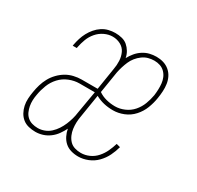

<svg xmlns="http://www.w3.org/2000/svg" viewBox="-121 -669 842 819"><g transform="rotate(30 300.0 -260.0)"><path d="M142 8Q125 8 108.5 4Q92 0 79.5 -10Q67 -20 59 -34.5Q51 -49 47.5 -65.5Q44 -82 45 -99.5Q46 -117 49 -134Q52 -153 57.5 -171.5Q63 -190 72.5 -207.5Q82 -225 96.5 -240Q111 -255 128 -265Q145 -275 164.5 -279.5Q184 -284 202 -284H281L298 -391Q302 -412 301 -433Q300 -454 291.5 -472Q283 -490 265 -499.5Q247 -509 226 -509Q206 -509 186 -499.5Q166 -490 151.5 -473Q137 -456 129.5 -436Q122 -416 118 -396L117 -390H97L98 -396Q101 -412 106 -428Q111 -444 119 -459Q127 -474 138.5 -487.5Q150 -501 164.5 -510.5Q179 -520 195.5 -524Q212 -528 228 -528Q245 -528 261 -524Q277 -520 288.5 -510Q300 -500 308 -486.5Q316 -473 319 -457Q327 -472 338.5 -486Q350 -500 365.5 -510Q381 -520 397.5 -524Q414 -528 431 -528Q449 -528 465.5 -523Q482 -518 495 -507Q508 -496 515.5 -481Q523 -466 525.5 -449Q528 -432 527 -414Q526 -396 523 -378Q519 -352 509 -326Q499 -300 480 -279Q461 -258 435 -247.5Q409 -237 383 -237Q359 -237 337.5 -242Q316 -247 296 -258L278 -146Q275 -130 274.5 -114.5Q274 -99 276 -84Q278 -69 284 -55Q290 -41 300 -30.5Q310 -20 324.5 -15.5Q339 -11 355 -11Q376 -11 396 -20Q416 -29 430.5 -45.5Q445 -62 454 -81.5Q463 -101 469 -121L488 -116Q482 -93 471 -70.5Q460 -48 442 -29.5Q424 -11 400 -1.5Q376 8 353 8Q334 8 317 3Q300 -2 287.5 -13Q275 -24 267 -40Q259 -56 256 -73Q248 -57 237 -41.5Q226 -26 210.5 -14.5Q195 -3 177.5 2.5Q160 8 142 8ZM382 -256Q405 -256 428 -266Q451 -276 467 -294.5Q483 -313 491.5 -335.5Q500 -358 504 -381Q506 -396 506.5 -411Q507 -426 505.5 -440Q504 -454 498.5 -467Q493 -480 483 -490Q473 -500 459.5 -504.5Q446 -509 431 -509Q416 -509 401.5 -505Q387 -501 374 -491.5Q361 -482 351 -469.5Q341 -457 335 -443Q329 -429 324.5 -414.5Q320 -400 317 -385L300 -279Q317 -267 338.5 -261.5Q360 -256 382 -256ZM143 -11Q159 -11 175 -17Q191 -23 203.5 -34.5Q216 -46 225.5 -60.5Q235 -75 241.5 -90.5Q248 -106 252.5 -122Q257 -138 259 -154L278 -265H203Q178 -265 153 -255Q128 -245 110 -225.5Q92 -206 82.5 -181.5Q73 -157 69 -133Q66 -118 65.5 -103.5Q65 -89 67.5 -75.5Q70 -62 75.5 -49.5Q81 -37 91 -28Q101 -19 114.5 -15Q128 -11 143 -11Z"/></g></svg>

Font: Iosevka HT Thin Extended
Style: Italic
Weight: 100
Width: 7
Italic angle: -9°
Monospace: yes
Designer: Belleve Invis
Foundry: Belleve Invis
Version: Version 32.3.0; ttfautohint (v1.8.4)